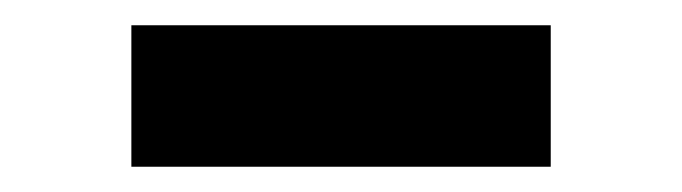

<svg xmlns="http://www.w3.org/2000/svg" viewBox="-20 -761 540 152"><path d="M84 -629V-741H416V-629Z"/></svg>

Font: Literata 72pt ExtraBold
Style: Regular
Weight: 800
Designer: Latin by Veronika Burian and Jose Scaglione. Greek by Irene Vlachou. Cyrillic by Vera Evstafieva.
Foundry: TypeTogether
Version: Version 3.002